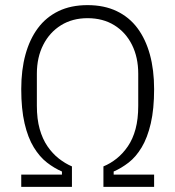

<svg xmlns="http://www.w3.org/2000/svg" viewBox="-20 -730 685 750"><path d="M63 0V-48H222V-60Q192 -73 163.5 -95Q135 -117 112 -154.5Q89 -192 76 -248Q63 -304 63 -382Q63 -457 79.5 -517Q96 -577 128 -620Q160 -663 208.5 -686.5Q257 -710 322 -710Q387 -710 436 -686.5Q485 -663 517 -620Q549 -577 565.5 -517Q582 -457 582 -382Q582 -304 569 -248Q556 -192 533.5 -154.5Q511 -117 482.5 -95Q454 -73 424 -60V-48H582V0H384V-80Q411 -91 435.5 -110.5Q460 -130 479.5 -158.5Q499 -187 509.5 -226Q520 -265 520 -317V-442Q520 -506 495.5 -555Q471 -604 426.5 -631.5Q382 -659 322 -659Q263 -659 218.5 -631.5Q174 -604 149 -555Q124 -506 124 -442V-317Q124 -265 135 -226Q146 -187 165.5 -158.5Q185 -130 210 -110.5Q235 -91 261 -80V0Z"/></svg>

Font: IBM Plex Sans Condensed Light
Style: Regular
Weight: 300
Width: 3
Designer: Mike Abbink, Paul van der Laan, Pieter van Rosmalen
Foundry: Bold Monday
Version: Version 3.201